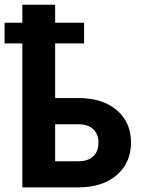

<svg xmlns="http://www.w3.org/2000/svg" viewBox="-33 -809 611 829"><path d="M205.1 -272.5V-112.8H305.2Q347.7 -112.8 369.9 -134.3Q392.1 -155.8 392.1 -193.4Q392.1 -228.5 370.8 -250Q349.6 -271.5 308.6 -272.5ZM330.1 -621.6H205.1V-385.7H308.1Q411.6 -384.8 472.2 -332.5Q532.7 -280.3 532.7 -193.8Q532.7 -107.4 472.7 -54.4Q412.6 -1.5 310.5 0H63.5V-621.6H-13.2V-710.9H63.5V-788.6H205.1V-710.9H330.1Z"/></svg>

Font: MAUL Bold
Style: Bold
Weight: 700
Designer: MAUL
Version: Version 1.0; 2020; ttfautohint (v1.8.3)